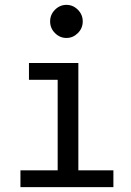

<svg xmlns="http://www.w3.org/2000/svg" viewBox="-20 -785 540 789"><path d="M302 -526V-85H446V-16H64V-85H217V-457H99V-526ZM186 -697Q186 -725 206 -745Q226 -765 253 -765Q280 -765 300 -745Q320 -725 320 -697Q320 -669 300 -649Q280 -629 253 -629Q226 -629 206 -649Q186 -669 186 -697Z"/></svg>

Font: D2Coding
Style: Regular
Weight: 400
Monospace: yes
Designer: Yong-Rak Park; Jeong-Hwan Yoon; Sang-Min Lee;
Foundry: NHN Corporation
Version: Version 1.3.2; Build 20180524